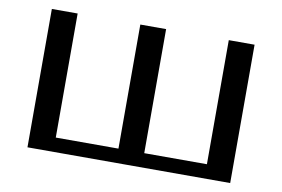

<svg xmlns="http://www.w3.org/2000/svg" viewBox="-71 -768 1302 887"><g transform="rotate(10 580.5 -324.5)"><path d="M1056 0V-649H935V-67H641V-649H520V-67H226V-649H105V0Z"/></g></svg>

Font: Gamestation Extended
Style: Regular
Weight: 400
Width: 7
Designer: Jonas Hecksher
Foundry: Jonas Hecksher, Playtypeª, e-types AS
Version: Version 1.003